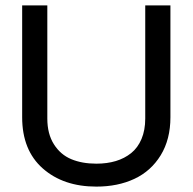

<svg xmlns="http://www.w3.org/2000/svg" viewBox="-20 -690 722 719"><path d="M63 -669.9H157.2V-246.1Q157.2 -188.5 181.9 -149.7Q206.5 -110.8 246.8 -94Q287.1 -77.1 340.8 -77.1Q380.9 -77.1 413.6 -86.9Q446.3 -96.7 471.2 -116.7Q496.1 -136.7 510 -169.7Q523.9 -202.6 523.9 -246.1V-669.9H618.2V-251Q618.2 -168 581.8 -108.6Q545.4 -49.3 483.4 -20.3Q421.4 8.8 340.8 8.8Q217.3 8.8 140.1 -59.3Q63 -127.4 63 -251Z"/></svg>

Font: LT Wave Text
Style: Regular
Weight: 400
Designer: Daniel Lyons
Version: Version 2.5 (Glyphs App)